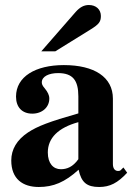

<svg xmlns="http://www.w3.org/2000/svg" viewBox="-20 -733 540 767"><path d="M145 -528H201L343 -616C375 -636 383 -646 383 -669C383 -695 364 -713 335 -713C315 -713 299 -704 282 -685ZM473 -64 463 -54C460 -51 457 -50 452 -50C438 -50 431 -61 431 -78V-339C431 -425 357 -473 235 -473C122 -473 44 -427 44 -347C44 -305 68 -279 109 -279C149 -279 177 -305 177 -339C177 -353 171 -365 158 -381C149 -391 147 -398 147 -404C147 -428 176 -441 212 -441C271 -441 293 -412 293 -348V-280C177 -247 130 -229 92 -204C47 -174 25 -136 25 -92C25 -18 71 14 135 14C193 14 239 -5 294 -55C305 -4 327 14 376 14C419 14 450 -2 488 -43ZM293 -97C271 -66 247 -57 223 -57C193 -57 171 -80 171 -124C171 -182 213 -223 293 -245Z"/></svg>

Font: STIXGeneral
Style: Bold
Weight: 700
Designer: MicroPress Inc., with final additions and corrections provided by Coen Hoffman, Elsevier (retired)
Version: Version 1.1.0